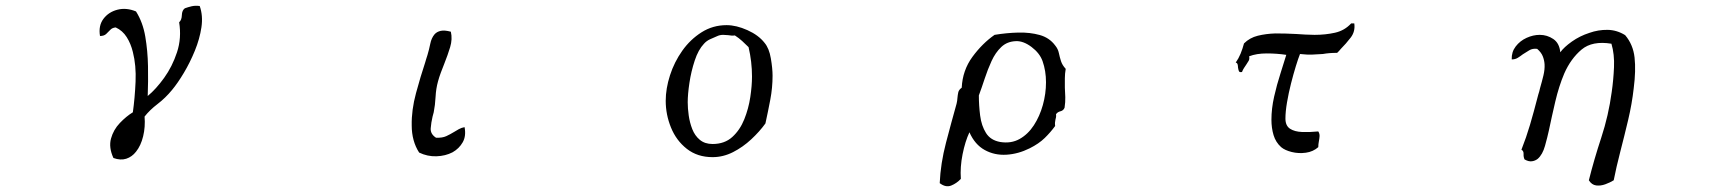

<svg xmlns="http://www.w3.org/2000/svg" viewBox="-20 -580 6040 672"><path d="M679 -559Q691 -525 685 -484.5Q679 -444 662 -402.5Q645 -361 623.5 -325Q602 -289 582 -265Q559 -237 531.5 -216Q504 -195 486 -172Q489 -136 481 -103Q473 -70 456 -49Q442 -31 422 -24.5Q402 -18 377 -27Q360 -64 368.5 -95Q377 -126 399.5 -149.5Q422 -173 445 -187Q452 -237 454.5 -294Q457 -351 445 -398Q438 -427 423.5 -450Q409 -473 385 -484Q373 -483 366 -475.5Q359 -468 351.5 -461Q344 -454 330 -454Q324 -490 342 -514Q360 -538 391 -546Q422 -554 456 -540Q480 -502 488.5 -452Q497 -402 498 -348.5Q499 -295 497 -244Q526 -268 554.5 -307.5Q583 -347 599.5 -397Q616 -447 607 -502Q616 -510 616.5 -527Q617 -544 627 -551Q638 -555 650.5 -558Q663 -561 679 -559Z M1606 -135Q1612 -104 1599.5 -82Q1587 -60 1564 -47Q1539 -34 1507.5 -33Q1476 -32 1447 -46Q1434 -66 1427.5 -90Q1421 -114 1421 -141Q1420 -195 1436 -254Q1452 -313 1468 -361Q1470 -368 1472 -374.5Q1474 -381 1476 -387Q1482 -407 1486 -427Q1490 -447 1501 -460Q1509 -469 1522.5 -472Q1536 -475 1558 -469Q1564 -443 1555.5 -415Q1547 -387 1535 -357Q1529 -342 1523 -326Q1517 -310 1513 -295Q1506 -270 1504.5 -241Q1503 -212 1498 -187Q1497 -183 1496 -179.5Q1495 -176 1494 -172Q1489 -151 1487.5 -131Q1486 -111 1506 -98Q1528 -97 1542 -103.5Q1556 -110 1569 -118Q1577 -123 1586 -128Q1595 -133 1606 -135Z M2684 -315Q2684 -273 2676 -231Q2668 -189 2659 -148Q2639 -120 2609.5 -92.5Q2580 -65 2545.5 -47.5Q2511 -30 2474 -30Q2421 -30 2384 -59Q2347 -88 2328.5 -133.5Q2310 -179 2310 -227Q2310 -270 2325 -316.5Q2340 -363 2368 -402.5Q2396 -442 2435.5 -467Q2475 -492 2523 -492Q2557 -492 2596 -474.5Q2635 -457 2656 -430Q2672 -411 2678 -375.5Q2684 -340 2684 -315ZM2612 -312Q2612 -364 2600 -415Q2589 -426 2577.5 -436.5Q2566 -447 2552 -456Q2546 -455 2540 -455.5Q2534 -456 2528 -457Q2523 -457 2519 -457.5Q2515 -458 2511 -458Q2499 -458 2489 -453Q2477 -448 2465 -442.5Q2453 -437 2444 -427Q2424 -406 2411.5 -368Q2399 -330 2393 -290Q2387 -250 2387 -222Q2387 -201 2390.5 -176Q2394 -151 2403 -128Q2412 -105 2429.5 -90.5Q2447 -76 2474 -76Q2516 -76 2543 -100.5Q2570 -125 2585 -162.5Q2600 -200 2606 -240Q2612 -280 2612 -312Z M3710 -339Q3707 -322 3707 -306Q3707 -290 3707 -273Q3708 -257 3708.5 -240Q3709 -223 3706 -203Q3702 -193 3691.5 -190.5Q3681 -188 3676 -180Q3677 -174 3676 -169.5Q3675 -165 3674 -161Q3673 -156 3672.5 -151Q3672 -146 3673 -139Q3657 -117 3636.5 -97Q3616 -77 3584 -61Q3544 -41 3502.5 -38.5Q3461 -36 3426.5 -55Q3392 -74 3373 -117Q3358 -85 3349 -40Q3340 5 3343 46Q3328 62 3309 69.5Q3290 77 3269 61Q3272 -8 3291 -80.5Q3310 -153 3328 -217Q3329 -222 3330 -227Q3331 -232 3331 -237Q3332 -248 3334 -257Q3336 -266 3346 -273Q3349 -334 3383.5 -381Q3418 -428 3461 -458Q3503 -465 3544 -466Q3585 -467 3619 -457.5Q3653 -448 3673 -421Q3683 -409 3686 -394.5Q3689 -380 3693.5 -366Q3698 -352 3710 -339ZM3629 -366Q3619 -394 3590.5 -415.5Q3562 -437 3536 -436Q3505 -435 3484.5 -415.5Q3464 -396 3450.5 -366.5Q3437 -337 3426.5 -305Q3416 -273 3406 -246Q3406 -211 3410.5 -175.5Q3415 -140 3431 -114.5Q3447 -89 3481 -83Q3519 -77 3548.5 -93.5Q3578 -110 3598.5 -141.5Q3619 -173 3630 -212.5Q3641 -252 3641 -292Q3641 -332 3629 -366Z M4720 -498Q4724 -470 4707.5 -448.5Q4691 -427 4673 -409Q4670 -405 4666.5 -401.5Q4663 -398 4660 -395Q4645 -395 4633 -394Q4621 -393 4610 -391Q4592 -390 4574 -389Q4556 -388 4530 -391Q4524 -376 4515.5 -348.5Q4507 -321 4498.5 -287.5Q4490 -254 4484.5 -221.5Q4479 -189 4479 -165Q4479 -140 4495 -129.5Q4511 -119 4537.5 -118Q4564 -117 4594 -120Q4599 -112 4598.5 -103.5Q4598 -95 4596 -85Q4595 -80 4594.5 -75Q4594 -70 4594 -65Q4576 -49 4550.5 -45.5Q4525 -42 4501 -48Q4477 -54 4464 -65Q4445 -82 4437.5 -107Q4430 -132 4430 -161Q4430 -200 4439.5 -242Q4449 -284 4461.5 -322.5Q4474 -361 4482 -388Q4449 -393 4413.5 -393Q4378 -393 4352 -383Q4354 -374 4350.5 -367.5Q4347 -361 4342 -354Q4338 -348 4334 -342Q4330 -336 4327 -328Q4318 -326 4316 -331.5Q4314 -337 4313 -344Q4313 -350 4311.5 -355Q4310 -360 4305 -361Q4315 -375 4322 -392Q4329 -409 4334 -428Q4354 -448 4382.5 -455Q4411 -462 4444 -463Q4462 -463 4480.5 -462.5Q4499 -462 4517 -461Q4533 -460 4549 -459Q4565 -458 4581 -458Q4619 -458 4652.5 -465.5Q4686 -473 4709 -498Z M5698 -271Q5692 -217 5678.5 -160Q5665 -103 5651 -49Q5637 5 5628 51Q5615 59 5598.5 65Q5582 71 5566.5 69Q5551 67 5541 51Q5559 -21 5584.5 -98.5Q5610 -176 5621 -258Q5627 -299 5629 -344.5Q5631 -390 5620 -427Q5553 -438 5515.5 -406.5Q5478 -375 5455 -323Q5436 -278 5423.5 -224.5Q5411 -171 5401 -123Q5396 -100 5387.5 -69.5Q5379 -39 5362 -24Q5353 -17 5341.5 -15.5Q5330 -14 5316 -22Q5312 -30 5312.5 -41Q5313 -52 5305 -56Q5322 -99 5335 -143Q5348 -187 5364 -249Q5366 -255 5367.5 -260.5Q5369 -266 5370 -271Q5377 -295 5382 -316Q5387 -337 5386 -355Q5385 -370 5379.5 -383.5Q5374 -397 5360 -409Q5344 -411 5332.5 -404Q5321 -397 5310 -390Q5301 -383 5292 -377.5Q5283 -372 5271 -372Q5270 -398 5285 -417.5Q5300 -437 5323 -447.5Q5346 -458 5369 -458Q5395 -458 5416.5 -443.5Q5438 -429 5441 -397Q5454 -415 5481.5 -434.5Q5509 -454 5543 -465Q5574 -476 5606.5 -475.5Q5639 -475 5668 -457Q5696 -424 5701 -378.5Q5706 -333 5698 -271Z"/></svg>

Font: Yuji Mai
Style: Regular
Weight: 400
Designer: Kataoka Yuji
Foundry: Kinuta Font Factory
Version: Version 3.002